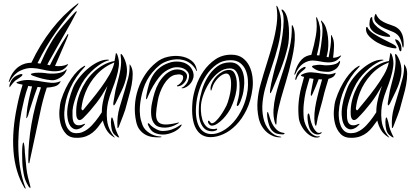

<svg xmlns="http://www.w3.org/2000/svg" viewBox="-20 -800 2395 1120"><path d="M369 -393Q369 -392 368 -389.5Q367 -387 366 -385Q360 -371 349 -361Q338 -351 326 -344Q314 -337 302 -334Q290 -331 281 -332Q254 -334 225 -341.5Q196 -349 170 -359Q169 -359 164.5 -362Q160 -365 160 -367Q160 -369 163 -370Q166 -371 168 -372Q174 -374 184 -375Q194 -376 204.5 -376Q215 -376 225 -375.5Q235 -375 242 -374Q258 -371 276 -370.5Q294 -370 311 -372Q328 -374 342 -379Q356 -384 364 -393Q369 -398 369 -393ZM377 -423 374 -419Q356 -394 331.5 -388Q307 -382 280 -385Q253 -388 224.5 -395Q196 -402 169 -403Q134 -405 98 -387.5Q62 -370 36 -325Q34 -320 32 -321Q31 -321 31.5 -324.5Q32 -328 33 -330Q43 -360 58 -380Q73 -400 90.5 -412Q108 -424 126.5 -429Q145 -434 163 -434Q213 -540 280.5 -627Q348 -714 427 -774Q430 -776 432.5 -778.5Q435 -781 437 -780Q439 -780 436 -775.5Q433 -771 432 -770Q368 -701 307.5 -615.5Q247 -530 199 -432Q203 -430 207.5 -430Q212 -430 216 -429Q227 -454 240.5 -482.5Q254 -511 271 -540Q288 -571 308.5 -599.5Q329 -628 349.5 -652Q370 -676 387 -695Q404 -714 414 -725Q418 -729 421.5 -732Q425 -735 427 -734Q429 -733 427 -729Q425 -725 423 -722Q411 -698 393.5 -666.5Q376 -635 356.5 -601.5Q337 -568 318 -534.5Q299 -501 284 -474Q277 -461 269.5 -448.5Q262 -436 256 -422Q263 -422 271 -419Q293 -464 317.5 -507.5Q342 -551 371 -595Q375 -600 375.5 -601.5Q376 -603 378 -601Q379 -600 377 -592Q366 -563 344.5 -515Q323 -467 301 -415Q321 -413 339 -415Q357 -417 374 -425Q375 -425 376 -425.5Q377 -426 377 -423ZM111 -364Q111 -360 104.5 -354.5Q98 -349 96 -348L68 -329Q60 -321 54 -314Q48 -307 41 -297Q39 -295 38.5 -293Q38 -291 36 -291Q35 -291 35 -299Q35 -303 36 -307Q41 -321 46 -330.5Q51 -340 64 -351Q69 -355 77 -359Q85 -363 92.5 -365.5Q100 -368 105.5 -368Q111 -368 111 -364ZM145 -299Q131 -261 122 -224Q113 -187 105 -149Q94 -93 89.5 -34.5Q85 24 87.5 80.5Q90 137 99.5 190Q109 243 126 288Q128 293 129.5 296.5Q131 300 129 300Q126 300 123 296Q95 250 79 195.5Q63 141 58.5 80Q54 19 59.5 -46Q65 -111 79 -177Q92 -243 112 -306Q104 -308 98 -309Q92 -310 86 -312Q84 -313 80 -314.5Q76 -316 76 -318Q76 -320 79 -321Q82 -322 84 -323Q120 -336 157 -333Q194 -330 232 -323Q255 -319 279.5 -317Q304 -315 330 -325Q334 -327 334 -325Q334 -324 330 -318Q319 -301 297.5 -295.5Q276 -290 253 -289Q239 -247 229.5 -210Q220 -173 215 -147L155 132Q153 141 152 147.5Q151 154 149 152Q146 154 145.5 145.5Q145 137 145 129Q145 32 163.5 -75.5Q182 -183 219 -290Q213 -292 208.5 -292Q204 -292 199 -293Q184 -254 171.5 -215Q159 -176 147 -138Q147 -136 145.5 -131.5Q144 -127 142 -122Q140 -117 137.5 -113.5Q135 -110 134 -110Q133 -110 133.5 -114Q134 -118 134.5 -123.5Q135 -129 135.5 -134.5Q136 -140 136 -142Q138 -170 147 -212.5Q156 -255 167 -296Q155 -296 145 -299ZM157 296Q155 297 150 292Q148 290 147 288Q141 278 136.5 269.5Q132 261 128 250.5Q124 240 120.5 225Q117 210 114 187Q111 170 110 143.5Q109 117 109 92Q109 67 111 49Q113 31 116 31Q118 31 120 38.5Q122 46 123 56Q124 66 124.5 75.5Q125 85 125 89L134 181Q137 208 143 233Q149 258 156 283Q157 287 157.5 291.5Q158 296 157 296Z M717 -352Q709 -312 690 -272Q671 -232 654 -197Q653 -195 649.5 -190Q646 -185 644 -185Q641 -186 641 -191.5Q641 -197 641 -199Q642 -208 644.5 -220.5Q647 -233 649 -246.5Q651 -260 653.5 -272.5Q656 -285 659 -295Q668 -329 674 -353.5Q680 -378 683 -398Q686 -418 686.5 -436Q687 -454 684 -475Q683 -483 685 -485Q687 -486 690 -483Q693 -480 695 -477Q712 -450 718 -417.5Q724 -385 717 -352ZM741 -419Q754 -400 754 -369Q754 -338 748 -305.5Q742 -273 733 -243Q724 -213 720 -195Q712 -160 698 -125Q684 -90 674 -63Q673 -60 671 -56.5Q669 -53 667 -53Q665 -53 665 -57Q665 -61 665 -64Q662 -119 677 -171.5Q692 -224 709 -278Q719 -311 728 -345.5Q737 -380 736 -421Q736 -425 737 -425ZM647 -436Q586 -411 543.5 -364.5Q501 -318 478 -260Q468 -234 463 -213.5Q458 -193 455 -169Q454 -164 458 -159Q462 -154 466 -159Q484 -181 512 -215Q540 -249 568 -287Q596 -325 618.5 -364Q641 -403 647 -436ZM580 -97Q565 -76 551 -58Q537 -40 520 -26.5Q503 -13 482 -5Q461 3 434 4Q389 6 365.5 -19Q342 -44 333 -80Q324 -116 326.5 -154.5Q329 -193 337 -218Q348 -253 363.5 -284.5Q379 -316 396.5 -341.5Q414 -367 432.5 -385.5Q451 -404 469 -414Q470 -414 473.5 -416Q477 -418 477 -415Q478 -415 476 -412Q474 -409 472 -407Q420 -353 389.5 -285Q359 -217 355 -145Q354 -127 356.5 -106Q359 -85 366.5 -66.5Q374 -48 388 -35.5Q402 -23 426 -23Q445 -23 461 -29.5Q477 -36 491 -46.5Q505 -57 516.5 -69.5Q528 -82 537 -93Q557 -118 574 -145Q574 -165 576.5 -184Q579 -203 584 -222Q587 -236 589.5 -244.5Q592 -253 594.5 -260.5Q597 -268 599.5 -276.5Q602 -285 607 -299Q591 -271 575.5 -246.5Q560 -222 542.5 -199.5Q525 -177 506.5 -155.5Q488 -134 466 -112Q449 -95 438 -101Q427 -107 425 -129Q423 -163 428.5 -195Q434 -227 448 -262Q461 -294 480.5 -324Q500 -354 525.5 -378.5Q551 -403 582 -420.5Q613 -438 648 -444Q650 -455 651.5 -463Q653 -471 654 -479Q656 -490 656 -490Q658 -491 660.5 -488Q663 -485 665 -480Q677 -447 673 -414Q669 -381 658.5 -347Q648 -313 634 -277.5Q620 -242 611 -206Q599 -155 604.5 -100.5Q610 -46 647 -2Q650 2 650 2Q649 3 644 0Q615 -18 600.5 -43.5Q586 -69 580 -97ZM615 -451Q617 -449 614.5 -448Q612 -447 604 -445Q591 -441 572.5 -430Q554 -419 533.5 -402Q513 -385 493 -362.5Q473 -340 458 -314Q443 -287 432.5 -261Q422 -235 415.5 -213.5Q409 -192 406 -176.5Q403 -161 403 -155Q403 -140 403 -123.5Q403 -107 407 -94Q411 -81 421 -74Q431 -67 451 -70Q452 -70 456 -71.5Q460 -73 464 -74.5Q468 -76 471.5 -77Q475 -78 476 -78Q477 -76 474.5 -73Q472 -70 468 -66.5Q464 -63 460.5 -60Q457 -57 456 -56Q431 -41 414 -47Q397 -53 387.5 -69.5Q378 -86 374.5 -108.5Q371 -131 372 -149Q374 -184 383 -218.5Q392 -253 406 -288Q417 -315 439 -343.5Q461 -372 488.5 -396Q516 -420 546 -435.5Q576 -451 604 -452Q614 -452 615 -451ZM674 -2Q676 1 675 2Q672 2 667 0Q664 -2 651 -12Q638 -22 632 -44Q630 -52 628.5 -64.5Q627 -77 627 -88Q627 -99 628.5 -107Q630 -115 633 -115Q636 -115 639.5 -103Q643 -91 644 -88Q647 -74 649.5 -63.5Q652 -53 655 -44Q659 -33 665.5 -19Q672 -5 674 -2Z M900 -210Q904 -235 913.5 -260.5Q923 -286 936 -307.5Q949 -329 965 -343.5Q981 -358 999 -363Q1022 -368 1033.5 -365Q1045 -362 1047 -356Q1050 -347 1047 -338Q1044 -329 1038.5 -322Q1033 -315 1026.5 -309.5Q1020 -304 1016 -303Q1011 -301 1012.5 -298Q1014 -295 1022 -297Q1031 -298 1040 -304Q1049 -310 1056.5 -319Q1064 -328 1068 -338.5Q1072 -349 1071 -360Q1069 -371 1060.5 -379Q1052 -387 1040 -391Q1028 -395 1013 -395Q998 -395 985 -390Q959 -380 939.5 -360.5Q920 -341 905.5 -315.5Q891 -290 882 -260.5Q873 -231 867 -201Q859 -164 862 -128.5Q865 -93 885 -73Q895 -63 911 -59Q927 -55 945 -55.5Q963 -56 981.5 -62Q1000 -68 1016 -78Q1020 -80 1022.5 -82Q1025 -84 1023 -85Q1022 -86 1015 -84Q966 -72 939 -74Q912 -76 900.5 -92Q889 -108 890.5 -137.5Q892 -167 900 -210ZM912 -4Q880 -6 851 -24.5Q822 -43 811 -71Q800 -100 797 -126.5Q794 -153 796 -178Q800 -230 816.5 -282.5Q833 -335 868 -377Q890 -403 912 -420.5Q934 -438 970 -448Q988 -453 1009 -454Q1030 -455 1050.5 -449.5Q1071 -444 1089 -431Q1107 -418 1121 -396Q1124 -386 1127 -386Q1130 -389 1127 -397Q1121 -429 1094.5 -448Q1068 -467 1032.5 -472Q997 -477 959 -468.5Q921 -460 892 -436Q853 -405 826.5 -364.5Q800 -324 785 -279Q770 -234 767 -186Q764 -138 774 -92Q780 -62 794.5 -43.5Q809 -25 828 -14.5Q847 -4 869 -1Q891 2 913 1Q919 1 920.5 0Q922 -1 922 -2Q922 -4 912 -4ZM834 -245Q834 -244 833.5 -240Q833 -236 832.5 -232Q832 -228 832 -224.5Q832 -221 834 -221Q836 -221 840.5 -231Q845 -241 845 -242Q871 -302 907 -348Q910 -351 919 -361.5Q928 -372 943 -383Q958 -394 979 -402Q1000 -410 1026 -407Q1053 -404 1070 -387Q1087 -370 1082 -347Q1078 -325 1066.5 -310Q1055 -295 1044 -290Q1036 -287 1039.5 -286Q1043 -285 1045 -285Q1057 -286 1070.5 -294.5Q1084 -303 1094 -316.5Q1104 -330 1108 -347Q1112 -364 1105 -384Q1097 -405 1082 -417.5Q1067 -430 1049 -435.5Q1031 -441 1012.5 -441Q994 -441 981 -438Q943 -428 917 -409Q891 -390 874.5 -364.5Q858 -339 849 -308.5Q840 -278 834 -245ZM1036 -64Q1040 -70 1039.5 -72Q1039 -74 1037 -73.5Q1035 -73 1031.5 -70.5Q1028 -68 1026 -67Q1006 -53 981.5 -44.5Q957 -36 927 -36Q912 -36 891.5 -46.5Q871 -57 860 -68Q856 -73 851.5 -77.5Q847 -82 844 -81Q840 -77 844 -70Q859 -35 882 -25Q905 -15 931 -15Q946 -15 961.5 -19Q977 -23 991.5 -29.5Q1006 -36 1017.5 -45Q1029 -54 1036 -64Z M1425 -277Q1428 -304 1426 -334Q1424 -364 1413.5 -389.5Q1403 -415 1381.5 -432Q1360 -449 1325 -449Q1278 -449 1243 -423.5Q1208 -398 1183 -360.5Q1158 -323 1144 -280.5Q1130 -238 1126 -203Q1120 -155 1124.5 -120Q1129 -85 1141 -62.5Q1153 -40 1171.5 -29Q1190 -18 1212 -18Q1243 -17 1277.5 -35.5Q1312 -54 1342 -87.5Q1372 -121 1394.5 -169.5Q1417 -218 1425 -277ZM1103 -208Q1107 -248 1123 -296Q1139 -344 1167.5 -385Q1196 -426 1236 -453.5Q1276 -481 1329 -481Q1369 -481 1395 -462Q1421 -443 1435 -413.5Q1449 -384 1453 -349.5Q1457 -315 1453 -284Q1444 -212 1418 -159Q1392 -106 1357 -70.5Q1322 -35 1283 -17.5Q1244 0 1208 0Q1181 0 1159.5 -12Q1138 -24 1123.5 -49.5Q1109 -75 1103.5 -114.5Q1098 -154 1103 -208ZM1215 -67Q1210 -67 1205 -70.5Q1200 -74 1197 -79Q1194 -84 1193 -89Q1192 -94 1197 -96Q1200 -97 1205 -89Q1210 -81 1216 -81Q1226 -81 1239.5 -94Q1253 -107 1265.5 -124.5Q1278 -142 1287.5 -159Q1297 -176 1301 -184Q1305 -192 1309 -204.5Q1313 -217 1316.5 -230Q1320 -243 1322.5 -255.5Q1325 -268 1326 -277Q1331 -322 1324 -346.5Q1317 -371 1301 -371Q1289 -371 1276 -363.5Q1263 -356 1251.5 -344Q1240 -332 1231 -317.5Q1222 -303 1218 -288Q1213 -271 1211 -271Q1208 -271 1208 -288Q1211 -307 1221 -325.5Q1231 -344 1246 -358.5Q1261 -373 1279 -382.5Q1297 -392 1316 -392Q1335 -392 1344.5 -378.5Q1354 -365 1358 -345.5Q1362 -326 1361.5 -305.5Q1361 -285 1359 -273Q1355 -246 1346.5 -220.5Q1338 -195 1326 -169Q1320 -157 1308 -139.5Q1296 -122 1280.5 -106Q1265 -90 1247.5 -78.5Q1230 -67 1215 -67ZM1247 -48Q1248 -42 1237.5 -38Q1227 -34 1216 -34Q1185 -35 1168.5 -54Q1152 -73 1145.5 -99Q1139 -125 1139.5 -153Q1140 -181 1142 -200Q1146 -233 1158 -274Q1170 -315 1192 -351Q1214 -387 1246 -411.5Q1278 -436 1322 -436Q1351 -436 1368.5 -421Q1386 -406 1394.5 -384Q1403 -362 1404.5 -336.5Q1406 -311 1403 -290Q1401 -267 1396 -248Q1391 -229 1382 -206Q1379 -199 1374 -190Q1369 -181 1363 -182Q1360 -183 1361.5 -190Q1363 -197 1365.5 -207.5Q1368 -218 1371 -229.5Q1374 -241 1375 -251Q1377 -268 1377.5 -293.5Q1378 -319 1373.5 -343Q1369 -367 1357 -384Q1345 -401 1321 -401Q1286 -401 1256.5 -378.5Q1227 -356 1205 -323.5Q1183 -291 1169.5 -255.5Q1156 -220 1153 -193Q1151 -177 1152 -153Q1153 -129 1159.5 -105.5Q1166 -82 1181 -65Q1196 -48 1222 -47Q1230 -46 1237.5 -48.5Q1245 -51 1247 -48Z M1657 -521Q1663 -543 1665 -574.5Q1667 -606 1665 -637.5Q1663 -669 1655.5 -697Q1648 -725 1633 -740Q1627 -746 1623.5 -744Q1620 -742 1625 -734Q1635 -716 1634.5 -678.5Q1634 -641 1628 -597Q1622 -553 1612 -509Q1602 -465 1592 -432Q1587 -418 1582 -397Q1577 -376 1571.5 -354.5Q1566 -333 1562 -312.5Q1558 -292 1556 -278Q1556 -275 1555 -266.5Q1554 -258 1557 -256Q1559 -256 1563 -264.5Q1567 -273 1568 -275Q1592 -331 1617 -394.5Q1642 -458 1657 -521ZM1634 -277Q1639 -295 1648 -324Q1657 -353 1666 -387.5Q1675 -422 1683.5 -459.5Q1692 -497 1696.5 -532.5Q1701 -568 1699.5 -598Q1698 -628 1689 -647Q1688 -650 1685 -653Q1682 -656 1682 -648Q1684 -584 1669 -520Q1654 -456 1637 -404Q1624 -363 1610.5 -322Q1597 -281 1587.5 -240.5Q1578 -200 1575.5 -161Q1573 -122 1583 -86Q1587 -73 1590 -73Q1593 -74 1593 -86Q1593 -104 1596.5 -126.5Q1600 -149 1606 -174Q1612 -199 1619 -225.5Q1626 -252 1634 -277ZM1615 -3Q1580 -7 1552.5 -38Q1525 -69 1516 -114Q1507 -157 1511.5 -201.5Q1516 -246 1527 -285Q1543 -345 1565 -408.5Q1587 -472 1602.5 -534Q1618 -596 1620 -653.5Q1622 -711 1600 -759Q1598 -760 1597 -763.5Q1596 -767 1594 -766Q1591 -766 1593 -759Q1601 -713 1594 -659.5Q1587 -606 1571.5 -548.5Q1556 -491 1536.5 -430Q1517 -369 1500 -308Q1487 -263 1482.5 -212.5Q1478 -162 1489 -111Q1495 -85 1507.5 -64Q1520 -43 1537 -28.5Q1554 -14 1574 -6Q1594 2 1615 1H1618Q1619 1 1621 0Q1621 -3 1615 -3ZM1585 -53Q1567 -74 1556 -107Q1555 -110 1553 -116.5Q1551 -123 1549 -129.5Q1547 -136 1545 -141.5Q1543 -147 1542 -147Q1538 -147 1538 -134Q1538 -121 1541 -104Q1544 -87 1550 -69.5Q1556 -52 1564 -42Q1580 -24 1596.5 -20Q1613 -16 1630 -16Q1636 -16 1639.5 -19.5Q1643 -23 1634 -25Q1605 -28 1585 -53Z M1963 -444Q1964 -443 1964 -439.5Q1964 -436 1963 -434Q1954 -405 1932 -393Q1910 -381 1893 -381Q1872 -381 1850 -384.5Q1828 -388 1808 -403Q1806 -405 1803 -407Q1800 -409 1800 -411Q1800 -414 1803 -415.5Q1806 -417 1808 -418Q1817 -420 1831.5 -421.5Q1846 -423 1860 -421Q1870 -419 1884 -419Q1898 -419 1912.5 -421Q1927 -423 1939 -427.5Q1951 -432 1957 -441Q1960 -445 1963 -444ZM1970 -475 1967 -470Q1950 -448 1931 -441.5Q1912 -435 1891 -436Q1870 -437 1848.5 -441.5Q1827 -446 1806 -447Q1778 -448 1750 -430Q1722 -412 1702 -367Q1699 -361 1698 -364.5Q1697 -368 1698 -371Q1706 -401 1717 -421Q1728 -441 1740.5 -453.5Q1753 -466 1767 -472Q1781 -478 1796 -480Q1813 -537 1822.5 -591.5Q1832 -646 1824 -695Q1824 -699 1824 -699Q1826 -700 1828 -698Q1830 -696 1830 -695Q1852 -647 1848 -592.5Q1844 -538 1828 -478Q1833 -477 1836 -477Q1839 -477 1843 -477Q1848 -503 1852.5 -532.5Q1857 -562 1859.5 -589Q1862 -616 1861 -638Q1860 -660 1854 -671Q1851 -680 1854 -680Q1856 -680 1857 -678Q1858 -676 1860 -674Q1874 -660 1882 -636Q1890 -612 1893 -585Q1896 -558 1895 -531.5Q1894 -505 1889 -485L1885 -469Q1888 -467 1891 -467Q1894 -467 1897 -466Q1903 -496 1907.5 -526Q1912 -556 1911 -589Q1911 -596 1912 -596Q1914 -596 1915 -593Q1916 -590 1917 -588Q1929 -566 1928.5 -533Q1928 -500 1923 -463Q1945 -463 1965 -475Q1970 -478 1970 -475ZM1763 -407Q1763 -402 1757.5 -397Q1752 -392 1749 -390Q1744 -386 1737.5 -380.5Q1731 -375 1726 -369Q1721 -361 1716.5 -355Q1712 -349 1709 -338Q1708 -336 1706.5 -334.5Q1705 -333 1704 -334Q1701 -337 1704 -347Q1708 -362 1712 -371.5Q1716 -381 1727 -392Q1731 -396 1737 -400Q1743 -404 1749 -407Q1755 -410 1759 -410Q1763 -410 1763 -407ZM1841 -5Q1846 -7 1845 -4Q1844 -1 1842 0Q1824 6 1804 -2Q1784 -10 1767 -27Q1750 -44 1738 -66.5Q1726 -89 1723 -111Q1718 -158 1722 -202Q1726 -246 1737 -289L1754 -352Q1748 -352 1742 -355Q1735 -357 1735 -360Q1735 -362 1742 -366Q1770 -380 1798.5 -378Q1827 -376 1856 -371Q1874 -368 1892.5 -366.5Q1911 -365 1933 -374Q1935 -376 1937 -375Q1939 -373 1936 -368Q1930 -355 1919 -349Q1908 -343 1896 -340Q1888 -314 1882 -293.5Q1876 -273 1872 -259Q1861 -211 1846.5 -161.5Q1832 -112 1827 -78Q1825 -67 1823 -66Q1821 -65 1819 -70Q1817 -75 1816 -78Q1812 -107 1814.5 -138.5Q1817 -170 1824 -203Q1831 -236 1840 -269.5Q1849 -303 1859 -337Q1854 -337 1849 -337Q1844 -337 1839 -338Q1831 -317 1822.5 -296.5Q1814 -276 1806 -258Q1805 -256 1801.5 -248.5Q1798 -241 1796 -241Q1792 -242 1793 -250.5Q1794 -259 1794 -262Q1796 -277 1800.5 -297Q1805 -317 1809 -340Q1804 -341 1798 -341.5Q1792 -342 1786 -344Q1780 -324 1774.5 -305Q1769 -286 1764 -267Q1756 -232 1752 -192.5Q1748 -153 1752 -111Q1754 -92 1762.5 -72Q1771 -52 1783 -36Q1795 -20 1810.5 -11Q1826 -2 1841 -5ZM1850 -27Q1855 -31 1856 -27.5Q1857 -24 1852 -21Q1848 -18 1841.5 -16.5Q1835 -15 1827 -16Q1819 -17 1810 -22Q1801 -27 1793 -38Q1786 -47 1781.5 -64Q1777 -81 1775 -97.5Q1773 -114 1774 -126Q1775 -138 1779 -138Q1784 -138 1786.5 -124Q1789 -110 1791 -101Q1795 -85 1802 -68Q1809 -51 1817 -41Q1827 -28 1835 -25.5Q1843 -23 1850 -27Z M2318 -352Q2310 -312 2291 -272Q2272 -232 2255 -197Q2254 -195 2250.5 -190Q2247 -185 2245 -185Q2242 -186 2242 -191.5Q2242 -197 2242 -199Q2243 -208 2245.5 -220.5Q2248 -233 2250 -246.5Q2252 -260 2254.5 -272.5Q2257 -285 2260 -295Q2269 -329 2275 -353.5Q2281 -378 2284 -398Q2287 -418 2287.5 -436Q2288 -454 2285 -475Q2284 -483 2286 -485Q2288 -486 2291 -483Q2294 -480 2296 -477Q2313 -450 2319 -417.5Q2325 -385 2318 -352ZM2342 -419Q2355 -400 2355 -369Q2355 -338 2349 -305.5Q2343 -273 2334 -243Q2325 -213 2321 -195Q2313 -160 2299 -125Q2285 -90 2275 -63Q2274 -60 2272 -56.5Q2270 -53 2268 -53Q2266 -53 2266 -57Q2266 -61 2266 -64Q2263 -119 2278 -171.5Q2293 -224 2310 -278Q2320 -311 2329 -345.5Q2338 -380 2337 -421Q2337 -425 2338 -425ZM2248 -436Q2187 -411 2144.5 -364.5Q2102 -318 2079 -260Q2069 -234 2064 -213.5Q2059 -193 2056 -169Q2055 -164 2059 -159Q2063 -154 2067 -159Q2085 -181 2113 -215Q2141 -249 2169 -287Q2197 -325 2219.5 -364Q2242 -403 2248 -436ZM2181 -97Q2166 -76 2152 -58Q2138 -40 2121 -26.5Q2104 -13 2083 -5Q2062 3 2035 4Q1990 6 1966.5 -19Q1943 -44 1934 -80Q1925 -116 1927.5 -154.5Q1930 -193 1938 -218Q1949 -253 1964.5 -284.5Q1980 -316 1997.5 -341.5Q2015 -367 2033.5 -385.5Q2052 -404 2070 -414Q2071 -414 2074.5 -416Q2078 -418 2078 -415Q2079 -415 2077 -412Q2075 -409 2073 -407Q2021 -353 1990.5 -285Q1960 -217 1956 -145Q1955 -127 1957.5 -106Q1960 -85 1967.5 -66.5Q1975 -48 1989 -35.5Q2003 -23 2027 -23Q2046 -23 2062 -29.5Q2078 -36 2092 -46.5Q2106 -57 2117.5 -69.5Q2129 -82 2138 -93Q2158 -118 2175 -145Q2175 -165 2177.5 -184Q2180 -203 2185 -222Q2188 -236 2190.5 -244.5Q2193 -253 2195.5 -260.5Q2198 -268 2200.5 -276.5Q2203 -285 2208 -299Q2192 -271 2176.5 -246.5Q2161 -222 2143.5 -199.5Q2126 -177 2107.5 -155.5Q2089 -134 2067 -112Q2050 -95 2039 -101Q2028 -107 2026 -129Q2024 -163 2029.5 -195Q2035 -227 2049 -262Q2062 -294 2081.5 -324Q2101 -354 2126.5 -378.5Q2152 -403 2183 -420.5Q2214 -438 2249 -444Q2251 -455 2252.5 -463Q2254 -471 2255 -479Q2257 -490 2257 -490Q2259 -491 2261.5 -488Q2264 -485 2266 -480Q2278 -447 2274 -414Q2270 -381 2259.5 -347Q2249 -313 2235 -277.5Q2221 -242 2212 -206Q2200 -155 2205.5 -100.5Q2211 -46 2248 -2Q2251 2 2251 2Q2250 3 2245 0Q2216 -18 2201.5 -43.5Q2187 -69 2181 -97ZM2216 -451Q2218 -449 2215.5 -448Q2213 -447 2205 -445Q2192 -441 2173.5 -430Q2155 -419 2134.5 -402Q2114 -385 2094 -362.5Q2074 -340 2059 -314Q2044 -287 2033.5 -261Q2023 -235 2016.5 -213.5Q2010 -192 2007 -176.5Q2004 -161 2004 -155Q2004 -140 2004 -123.5Q2004 -107 2008 -94Q2012 -81 2022 -74Q2032 -67 2052 -70Q2053 -70 2057 -71.5Q2061 -73 2065 -74.5Q2069 -76 2072.5 -77Q2076 -78 2077 -78Q2078 -76 2075.5 -73Q2073 -70 2069 -66.5Q2065 -63 2061.5 -60Q2058 -57 2057 -56Q2032 -41 2015 -47Q1998 -53 1988.5 -69.5Q1979 -86 1975.5 -108.5Q1972 -131 1973 -149Q1975 -184 1984 -218.5Q1993 -253 2007 -288Q2018 -315 2040 -343.5Q2062 -372 2089.5 -396Q2117 -420 2147 -435.5Q2177 -451 2205 -452Q2215 -452 2216 -451ZM2275 -2Q2277 1 2276 2Q2273 2 2268 0Q2265 -2 2252 -12Q2239 -22 2233 -44Q2231 -52 2229.5 -64.5Q2228 -77 2228 -88Q2228 -99 2229.5 -107Q2231 -115 2234 -115Q2237 -115 2240.5 -103Q2244 -91 2245 -88Q2248 -74 2250.5 -63.5Q2253 -53 2256 -44Q2260 -33 2266.5 -19Q2273 -5 2275 -2ZM2290 -570Q2299 -568 2305 -561.5Q2311 -555 2315 -547Q2319 -539 2320.5 -531Q2322 -523 2322 -517Q2322 -509 2320.5 -504Q2319 -499 2316 -501Q2315 -502 2313 -503Q2311 -504 2309 -509Q2307 -519 2305 -524.5Q2303 -530 2300.5 -534.5Q2298 -539 2295 -544.5Q2292 -550 2288 -559Q2286 -564 2285 -568Q2284 -572 2290 -570ZM2327 -531Q2323 -557 2312.5 -578.5Q2302 -600 2275 -613Q2262 -619 2242 -626.5Q2222 -634 2204 -644.5Q2186 -655 2173.5 -669Q2161 -683 2164 -701Q2166 -710 2169 -716Q2172 -722 2174 -717Q2185 -693 2201.5 -681.5Q2218 -670 2236 -663Q2254 -656 2272 -650Q2290 -644 2304 -632Q2318 -620 2326.5 -598.5Q2335 -577 2335 -539Q2335 -534 2334 -528Q2333 -522 2331 -522Q2330 -522 2327 -531ZM2293 -522Q2293 -518 2289 -518Q2269 -518 2239 -527Q2209 -536 2181.5 -551.5Q2154 -567 2134.5 -587Q2115 -607 2115 -629Q2115 -631 2115.5 -637Q2116 -643 2120 -643H2122Q2132 -621 2160 -603Q2188 -585 2217.5 -570.5Q2247 -556 2270 -544Q2293 -532 2293 -522ZM2256 -590Q2257 -586 2254 -585.5Q2251 -585 2249 -585Q2232 -585 2212 -590Q2192 -595 2175 -604Q2158 -613 2146.5 -627Q2135 -641 2135 -659Q2135 -667 2137 -680.5Q2139 -694 2145 -699Q2150 -701 2150.5 -701Q2151 -701 2151 -698Q2151 -674 2166.5 -656.5Q2182 -639 2201.5 -627Q2221 -615 2237.5 -606Q2254 -597 2256 -590Z"/></svg>

Font: Akronim
Style: Regular
Weight: 400
Designer: Grzegorz Klimczewski
Foundry: Fonty.PL
Version: Version 1.001